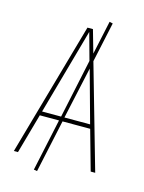

<svg xmlns="http://www.w3.org/2000/svg" viewBox="-120 -809 711 946"><g transform="rotate(15 235.0 -335.5)"><path d="M420 0 363 -203H222L164 66L147 63L204 -203H106L49 0H28L221 -681H249L282 -565L319 -737L336 -733L292 -529L443 0ZM112 -224H209L273 -525L235 -663ZM226 -224H357L284 -489Z"/></g></svg>

Font: Fira Sans Extra Condensed Thin
Style: Regular
Weight: 250
Width: 1
Designer: Carrois Corporate & Edenspiekermann AG
Foundry: Carrois Corporate GbR & Edenspiekermann AG
Version: Version 4.203